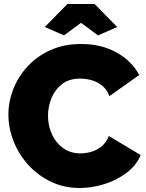

<svg xmlns="http://www.w3.org/2000/svg" viewBox="-20 -934 731 960"><path d="M22 -361Q22 -426 46.5 -488.5Q71 -551 118 -602Q165 -653 232.5 -683.5Q300 -714 385 -714Q487 -714 563 -671.5Q639 -629 676 -559L527 -453Q514 -488 489.5 -507Q465 -526 436.5 -533.5Q408 -541 381 -541Q325 -541 289.5 -513Q254 -485 237 -442.5Q220 -400 220 -355Q220 -306 239.5 -263Q259 -220 295.5 -193.5Q332 -167 383 -167Q410 -167 438 -175.5Q466 -184 489 -203Q512 -222 524 -254L683 -159Q662 -107 613 -70Q564 -33 502 -13.5Q440 6 379 6Q300 6 234.5 -25.5Q169 -57 121.5 -109.5Q74 -162 48 -227.5Q22 -293 22 -361ZM204 -799 317 -914H453L566 -799L470 -757L385 -820L300 -757Z"/></svg>

Font: Raleway Black
Style: Regular
Weight: 900
Designer: Matt McInerney, Pablo Impallari, Rodrigo Fuenzalida
Foundry: Matt McInerney, Pablo Impallari, Rodrigo Fuenzalida
Version: Version 4.026